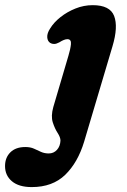

<svg xmlns="http://www.w3.org/2000/svg" viewBox="-150 -500 506 762"><path d="M296.5 -316.5 184 62Q159 145 108.8 193.8Q58.5 242.5 -24 242.5Q-75 242.5 -102.5 219.5Q-130 196.5 -130 159Q-130 125.5 -108.8 104.5Q-87.5 83.5 -49.5 83.5Q-29.5 83.5 -15.2 90Q-1 96.5 12.8 102.8Q26.5 109 43.5 109Q63 109 76 94.8Q89 80.5 90 58Q90 45 78.8 27.8Q67.5 10.5 59.5 -14.2Q51.5 -39 61.5 -75L121.5 -278.5Q129.5 -304.5 131.5 -324.5Q133.5 -344.5 117.5 -344.5Q105 -344.5 85.5 -332Q73.5 -325.5 64.8 -325.5Q56 -325.5 49.5 -329.5Q38.5 -336.5 37.5 -352.2Q36.5 -368 49 -387Q63.5 -411 90 -432Q116.5 -453 149.5 -466.2Q182.5 -479.5 218 -479.5Q286.5 -479.5 303 -436.5Q319.5 -393.5 296.5 -316.5Z"/></svg>

Font: Fraunces 9pt S100
Style: Bold Italic
Weight: 700
Italic angle: -16°
Version: Version 1.000; ttfautohint (v1.8.3)